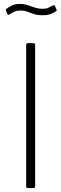

<svg xmlns="http://www.w3.org/2000/svg" viewBox="-20 -963 314 983"><path d="M151 -742Q160 -742 160 -732V-12Q160 -5 158 -2.5Q156 0 148 0H125Q118 0 116 -2Q114 -4 114 -10V-732Q114 -742 123 -742ZM265 -904Q255 -898 240 -891.5Q225 -885 198 -885Q172 -885 154 -891Q136 -897 120.5 -903Q105 -909 84 -909Q62 -909 50 -901.5Q38 -894 28 -889Q24 -887 21.5 -887.5Q19 -888 17 -893L10 -909Q9 -913 9.5 -914.5Q10 -916 12 -917Q27 -928 42.5 -935.5Q58 -943 80 -943Q102 -943 120.5 -937Q139 -931 158 -924.5Q177 -918 199 -918Q216 -918 226 -922.5Q236 -927 249 -934Q254 -937 257 -936.5Q260 -936 262 -931L270 -913Q272 -909 265 -904Z"/></svg>

Font: Libre Franklin Thin Thin
Style: Regular
Weight: 250
Version: Version 3.000